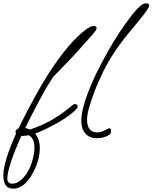

<svg xmlns="http://www.w3.org/2000/svg" viewBox="-82 -803 916 1153"><path d="M-3 330Q-35 330 -48.5 308.5Q-62 287 -62 251Q-62 169 15 -2Q11 -6 11 -12Q11 -22 29 -32Q82 -139 127.5 -221.5Q173 -304 210 -362Q334 -552 433 -625Q446 -635 458 -641Q470 -647 482 -647Q498 -647 498 -634Q498 -627 492.5 -619.5Q487 -612 474 -596Q459 -579 439 -556.5Q419 -534 397.5 -510Q376 -486 358 -466.5Q340 -447 329 -436L237 -341L205 -290Q192 -270 173.5 -235.5Q155 -201 130 -154Q120 -135 104.5 -105Q89 -75 69 -34Q77 -33 83.5 -30.5Q90 -28 96 -25Q233 -67 355 -173Q362 -178 367 -178Q384 -178 384 -163Q384 -159 381.5 -155Q379 -151 376 -147Q361 -131 333 -110Q305 -89 263 -65Q227 -45 193.5 -28.5Q160 -12 129 -1Q157 33 157 86Q157 159 114 238Q64 330 -3 330ZM-9 300Q20 300 46.5 276Q73 252 92 214Q106 187 115.5 149.5Q125 112 125 84Q125 28 91 9Q78 11 67 12.5Q56 14 46 13V14Q-38 201 -38 270Q-38 285 -30 292.5Q-22 300 -9 300ZM501 27Q455 27 430.5 -1.5Q406 -30 406 -77Q406 -111 418 -159Q439 -240 489 -347Q528 -428 573 -506.5Q618 -585 672 -661Q758 -783 792 -783Q814 -783 814 -771Q814 -754 758 -686L688 -601Q597 -491 539.5 -376Q482 -261 450 -146Q441 -113 441 -84Q441 -8 503 -8Q525 -8 548 -21Q571 -33 573 -33Q585 -33 585 -16Q585 -1 574 7Q540 27 501 27Z"/></svg>

Font: Oooh Baby
Style: Regular
Weight: 400
Designer: Robert E. Leuschke
Foundry: Robert E. Leuschke
Version: Version 1.011; ttfautohint (v1.8.3)